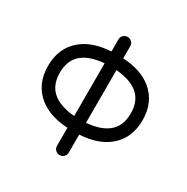

<svg xmlns="http://www.w3.org/2000/svg" viewBox="-139 -708 807 828"><g transform="rotate(30 264.5 -294.0)"><path d="M294.1 -558.8V-498.8Q384.1 -493.5 436.5 -451.2Q500 -400 500 -308.8Q500 -217.6 436.5 -166.5Q384.1 -124.1 294.1 -118.8V-29.4Q294.1 -17.1 285.6 -8.5Q277.1 0 264.7 0Q252.4 0 243.8 -8.5Q235.3 -17.1 235.3 -29.4V-118.8Q145.3 -124.1 92.9 -166.5Q29.4 -217.6 29.4 -308.8Q29.4 -400 92.9 -451.2Q145.3 -493.5 235.3 -498.8V-558.8Q235.3 -571.2 243.8 -579.7Q252.4 -588.2 264.7 -588.2Q277.1 -588.2 285.6 -579.7Q294.1 -571.2 294.1 -558.8ZM235.3 -440Q167.1 -434.7 129.4 -405.3Q88.2 -372.9 88.2 -308.8Q88.2 -244.7 129.4 -212.4Q167.1 -182.9 235.3 -177.6ZM294.1 -440V-177.6Q362.4 -182.9 400 -212.4Q441.2 -244.7 441.2 -308.8Q441.2 -372.9 400 -405.3Q362.4 -434.7 294.1 -440Z"/></g></svg>

Font: OpenGost Type B TT
Style: Regular
Weight: 400
Version: Version 0.3